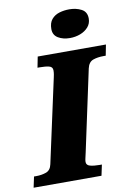

<svg xmlns="http://www.w3.org/2000/svg" viewBox="-126 -1004 736 1067"><g transform="rotate(-10 242.0 -471.0)"><path d="M-25 0 -12 -61H1Q31 -61 56.5 -70Q82 -79 89 -112L192 -585Q196 -603 196.5 -611.5Q197 -620 197 -623Q197 -643 177 -648Q157 -653 125 -653H112L124 -714H509L497 -653H484Q451 -653 425.5 -644Q400 -635 392 -600L294 -143Q290 -124 287 -112Q284 -100 284 -91Q284 -72 305.5 -66.5Q327 -61 358 -61H371L358 0ZM319 -784Q280 -784 252.5 -800.5Q225 -817 225 -851Q225 -886 242 -906Q259 -926 285.5 -934Q312 -942 342 -942Q380 -942 410 -926.5Q440 -911 440 -873Q440 -845 422.5 -825Q405 -805 377.5 -794.5Q350 -784 319 -784Z"/></g></svg>

Font: Noto Serif Black
Style: Italic
Weight: 900
Italic angle: -12°
Designer: Monotype Design Team
Foundry: Monotype Imaging Inc.
Version: Version 2.013